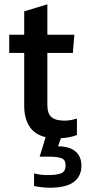

<svg xmlns="http://www.w3.org/2000/svg" viewBox="-20 -636 414 896"><path d="M212 240Q196 240 173 237.5Q150 235 139 232V173Q168 181 201 181Q246 181 266 172.5Q286 164 286 136Q286 108 265 101.5Q244 95 205 95H165L193 4Q142 -8 117.5 -46Q93 -84 93 -141V-389H23V-474H93V-583L201 -616V-474H327L320 -389H201V-147Q201 -106 220 -89.5Q239 -73 282 -73Q309 -73 339 -83V-6Q306 7 264 9L251 47Q305 47 332.5 71Q360 95 360 137Q360 186 324.5 213Q289 240 212 240Z"/></svg>

Font: Kanit
Style: Regular
Weight: 400
Designer: Katatrad Team
Foundry: CadsonDemak
Version: Version 2.000; ttfautohint (v1.8.3)